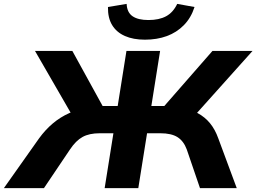

<svg xmlns="http://www.w3.org/2000/svg" viewBox="-52 -967 1318 987"><path d="M-32 0 149 -256Q181 -300 219.5 -332.5Q258 -365 304 -385.5Q350 -406 405 -415L322 -369L128 -705H320L486 -403L464 -422H553L598 -705H771L726 -422H817L776 -403L1040 -705H1246L945 -369L873 -415Q926 -406 964 -385.5Q1002 -365 1028 -333Q1054 -301 1070 -256L1165 0H976L908 -199Q892 -242 860.5 -262Q829 -282 772 -282H704L659 0H486L531 -282H461Q407 -282 372.5 -263Q338 -244 308 -199L174 0ZM693 -763Q633 -763 590 -782Q547 -801 524.5 -838Q502 -875 503 -931L599 -947Q601 -903 629.5 -883.5Q658 -864 711 -864Q766 -864 802 -883.5Q838 -903 859 -947L948 -931Q930 -875 893 -837.5Q856 -800 805.5 -781.5Q755 -763 693 -763Z"/></svg>

Font: Nunito Sans 7pt SemiExpanded ExtraBold
Style: Italic
Weight: 800
Width: 6
Italic angle: -9°
Designer: Vernon Adams
Foundry: Vernon Adams
Version: Version 3.101;gftools[0.9.27]